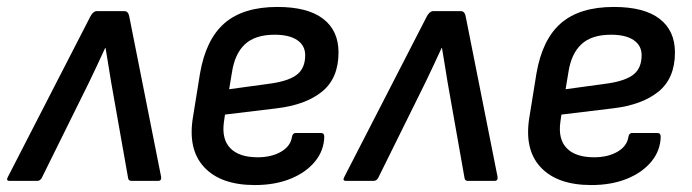

<svg xmlns="http://www.w3.org/2000/svg" viewBox="-45 -521 1994 553"><path d="M-17 0Q-29 0 -22 -12L216 -475Q224 -489 234 -489H313Q324 -489 327 -475L419 -12Q421 0 410 0H334Q325 0 324 -8L275 -285Q271 -310 267 -334.5Q263 -359 259 -383H258Q247 -359 235.5 -334.5Q224 -310 212 -285L75 -8Q70 0 62 0Z M689 12Q591 12 543 -39.5Q495 -91 511 -185L531 -309Q548 -408 602 -454.5Q656 -501 754 -501Q841 -501 885.5 -467Q930 -433 930 -370Q930 -296 883 -257.5Q836 -219 752 -209L603 -191L600 -170Q593 -120 618.5 -94Q644 -68 697 -68Q737 -68 764.5 -84Q792 -100 796 -127Q798 -138 807 -138H879Q889 -138 889 -127Q888 -87 862 -55.5Q836 -24 791.5 -6Q747 12 689 12ZM615 -264 739 -281Q790 -289 812 -307.5Q834 -326 834 -362Q834 -390 811 -405.5Q788 -421 746 -421Q690 -421 660.5 -393.5Q631 -366 623 -312Z M952 0Q940 0 947 -12L1185 -475Q1193 -489 1203 -489H1282Q1293 -489 1296 -475L1388 -12Q1390 0 1379 0H1303Q1294 0 1293 -8L1244 -285Q1240 -310 1236 -334.5Q1232 -359 1228 -383H1227Q1216 -359 1204.5 -334.5Q1193 -310 1181 -285L1044 -8Q1039 0 1031 0Z M1658 12Q1560 12 1512 -39.5Q1464 -91 1480 -185L1500 -309Q1517 -408 1571 -454.5Q1625 -501 1723 -501Q1810 -501 1854.5 -467Q1899 -433 1899 -370Q1899 -296 1852 -257.5Q1805 -219 1721 -209L1572 -191L1569 -170Q1562 -120 1587.5 -94Q1613 -68 1666 -68Q1706 -68 1733.5 -84Q1761 -100 1765 -127Q1767 -138 1776 -138H1848Q1858 -138 1858 -127Q1857 -87 1831 -55.5Q1805 -24 1760.5 -6Q1716 12 1658 12ZM1584 -264 1708 -281Q1759 -289 1781 -307.5Q1803 -326 1803 -362Q1803 -390 1780 -405.5Q1757 -421 1715 -421Q1659 -421 1629.5 -393.5Q1600 -366 1592 -312Z"/></svg>

Font: Sofia Sans Medium
Style: Italic
Weight: 500
Italic angle: -9°
Version: Version 4.101